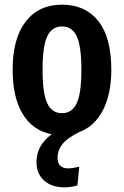

<svg xmlns="http://www.w3.org/2000/svg" viewBox="-20 -563 530 821"><path d="M226 110Q226 157 271 157Q288 157 319 150L311 230Q284 238 255 238Q201 238 168.5 209Q136 180 136 130Q136 59 201 11Q121 -4 77.5 -75Q34 -146 34 -265Q34 -399 90 -471Q146 -543 245 -543Q345 -543 400.5 -473Q456 -403 456 -265Q456 -161 420 -91.5Q384 -22 318 2Q265 29 245.5 55Q226 81 226 110ZM245 -79Q288 -79 308 -121.5Q328 -164 328 -265Q328 -366 308 -408Q288 -450 245 -450Q202 -450 182 -407.5Q162 -365 162 -265Q162 -164 182 -121.5Q202 -79 245 -79Z"/></svg>

Font: Fira Sans Compressed Medium
Style: Regular
Weight: 500
Width: 1
Designer: bBox Type GmbH & Carrois Corporate GbR & Edenspiekermann AG
Foundry: bBox Type GmbH & Carrois Corporate GbR & Edenspiekermann AG
Version: Version 4.301